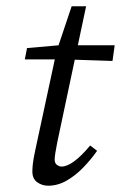

<svg xmlns="http://www.w3.org/2000/svg" viewBox="-20 -580 385 611"><path d="M59 -391 66 -427 191 -438V-436H345L338 -386L187 -391ZM92 -101 160 -417 208 -560H254L162 -126Q154 -86 154 -72Q154 -61 161 -55.5Q168 -50 176 -50Q211 -50 267 -117L289 -100Q270 -73 245.5 -47.5Q221 -22 192.5 -5.5Q164 11 133 11Q114 11 98.5 0Q83 -11 83 -34Q83 -44 84.5 -58.5Q86 -73 92 -101Z"/></svg>

Font: Lisu Bosa ExtraLight
Style: Italic
Weight: 200
Italic angle: -19°
Designer: David Morse, Annie Olsen, Victor Gaultney, Frank Grießhammer (Latin)
Foundry: SIL International
Version: Version 2.000